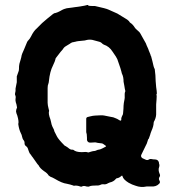

<svg xmlns="http://www.w3.org/2000/svg" viewBox="-20 -747 699 766"><path d="M617 -25Q620 -19 615 -14Q603 -1 581 -3H565Q542 2 521 -6Q507 -10 493 -18Q472 -31 469 -43Q468 -49 463 -44Q455 -37 447 -36Q444 -36 442 -33Q433 -22 418 -19Q415 -18 411 -16Q402 -10 392 -12Q386 -12 384 -11Q374 -6 366 -7Q345 -7 338 -4Q333 -1 325 -3Q314 -7 307 -3Q304 -1 300 -3Q286 -8 276 -6Q275 -6 274 -6L272 -7Q261 -11 246 -14Q228 -16 198 -34Q195 -36 189.5 -38.5Q184 -41 181 -42Q180 -43 177.5 -44.5Q175 -46 174 -47Q169 -56 156 -64Q138 -77 135 -86Q134 -88 129 -93Q117 -111 110 -120Q109 -121 107.5 -123Q106 -125 104.5 -127.5Q103 -130 102 -131Q99 -134 98 -136Q97 -138 94.5 -144.5Q92 -151 91 -155Q89 -160 85 -163Q77 -168 78 -177Q78 -184 73 -189Q70 -193 68 -202Q67 -209 63 -216Q56 -230 53 -251V-253Q56 -262 49 -286Q45 -295 44 -302Q44 -304 44.5 -306.5Q45 -309 45 -310Q45 -311 46.5 -314Q48 -317 48 -318Q46 -332 43 -339Q41 -347 42 -353Q44 -362 40 -369V-374Q42 -382 42 -384Q41 -393 44 -404L47 -419V-437Q46 -442 49 -448Q51 -453 55 -465Q56 -471 56 -483Q56 -490 62 -508Q65 -517 65 -519Q66 -530 76 -550Q80 -559 88 -579Q91 -585 93 -586Q99 -592 104 -602Q114 -623 127 -634L148 -655L169 -673Q183 -685 190 -690Q192 -692 196 -694Q209 -696 227 -707Q234 -711 246 -714Q247 -714 269 -717Q271 -717 279 -718.5Q287 -720 291 -720Q292 -720 301 -721.5Q310 -723 318 -724.5Q326 -726 328 -727H331L332 -726Q333 -724 334 -724Q341 -723 354 -723H359Q404 -713 412 -709Q418 -706 430 -701Q442 -696 448 -693Q472 -679 484 -671Q488 -669 493 -664Q494 -664 496 -660.5Q498 -657 500 -656Q510 -650 519 -635L525 -629Q527 -627 530 -624.5Q533 -622 535.5 -619.5Q538 -617 539 -615Q552 -593 562 -574Q562 -573 565 -566Q568 -559 570 -555Q571 -553 572 -550.5Q573 -548 573 -547Q574 -545 580 -530Q580 -529 581 -526Q582 -523 583 -522Q584 -519 585.5 -512.5Q587 -506 588 -503Q593 -478 597 -472Q598 -470 598 -465Q598 -462 599 -456Q600 -450 600 -447Q600 -439 601 -423.5Q602 -408 603 -400Q603 -398 605 -385Q607 -372 604 -370V-369Q606 -366 604.5 -349.5Q603 -333 603 -330V-298Q604 -282 597 -267Q593 -261 593 -257Q593 -244 584 -224Q580 -214 579 -209Q578 -206 574 -195Q574 -194 573 -193Q572 -192 571 -191Q570 -188 568.5 -183Q567 -178 565.5 -174Q564 -170 562 -167Q556 -154 544 -130Q540 -122 548 -116Q556 -112 561 -110Q567 -107 573 -110Q578 -114 587 -112Q590 -111 597 -111Q611 -111 614 -99Q614 -95 616 -89Q616 -84 615 -81Q610 -69 617 -53Q620 -47 617 -42Q611 -34 617 -25ZM480 -383V-384Q478 -391 476 -405Q474 -415 473 -421Q473 -440 467 -452Q465 -456 465 -459Q464 -466 448 -511Q446 -517 429 -541Q416 -562 394 -569Q393 -570 391 -571Q389 -572 388 -573Q383 -579 374 -581Q370 -582 361 -584.5Q352 -587 348 -588Q335 -590 324 -587Q318 -585 313 -585Q286 -583 279 -580H277Q275 -579 274 -579Q267 -579 258 -572Q257 -571 253 -569Q249 -567 248 -566Q238 -561 233 -554Q232 -552 230 -549.5Q228 -547 227 -546Q222 -541 214 -530Q206 -519 204 -517Q201 -514 201 -510Q200 -504 191 -485Q179 -462 175 -423Q175 -419 173 -413Q170 -407 170 -395V-366V-337Q170 -332 171 -326.5Q172 -321 173.5 -315Q175 -309 176 -305Q172 -294 181 -271Q182 -268 183.5 -261Q185 -254 186 -250Q188 -244 189 -242L195 -230Q196 -223 202 -213L207 -203Q213 -191 237 -167Q237 -166 242 -164Q252 -158 256 -154Q262 -150 265 -150Q271 -150 273 -149Q283 -140 306 -140Q324 -142 331 -139Q332 -138 340 -141Q341 -141 345 -142.5Q349 -144 351 -144Q360 -144 367 -148Q371 -150 375 -150Q381 -151 389.5 -155.5Q398 -160 400 -161Q406 -164 401 -166Q390 -175 386 -175Q366 -177 361 -179H359Q356 -179 350 -178.5Q344 -178 342 -178Q330 -177 327 -188V-197Q327 -200 326.5 -205Q326 -210 326 -212Q324 -218 324 -221V-265V-273Q324 -278 329 -280Q333 -281 339 -282.5Q345 -284 350.5 -285Q356 -286 361 -286Q387 -288 396 -286Q400 -285 408.5 -283.5Q417 -282 421 -281Q432 -280 442 -275Q446 -274 457 -267Q464 -263 464 -271Q463 -276 467 -284Q471 -290 471 -295Q473 -315 473 -326Q473 -327 473.5 -330.5Q474 -334 474 -336Q477 -351 477 -352Q478 -358 477.5 -362.5Q477 -367 477.5 -373Q478 -379 480 -383Z"/></svg>

Font: Gutenberg Clean
Style: Regular
Weight: 400
Designer: Nicola Manzari, Bruno Pierini
Foundry: Unio | Creative Solutions
Version: Version 1.001;PS 001.001;hotconv 1.0.88;makeotf.lib2.5.64775